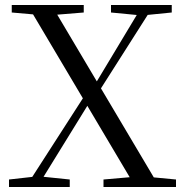

<svg xmlns="http://www.w3.org/2000/svg" viewBox="-20 -748 740 768"><path d="M16 0V-30L123 -42H143L259 -30V0ZM83 0 329 -382 355 -360H350L340 -342L129 0ZM394 0V-30L532 -42H558L684 -30V0ZM372 -376 347 -397H352L361 -412L551 -728H596ZM522 0 90 -728H186L618 0ZM27 -698V-728H315V-698L180 -687H152ZM424 -698V-728H667V-698L557 -687H538Z"/></svg>

Font: Noto Serif KR
Style: Regular
Weight: 400
Designer: Ryoko NISHIZUKA  (kana & ideographs); Frank Grießhammer (Latin, Greek & Cyrillic); Wenlong ZHANG  (bopomofo); Sandoll Co
Foundry: Adobe
Version: Version 2.003-H1;hotconv 1.1.1;makeotfexe 2.6.0